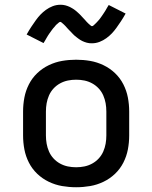

<svg xmlns="http://www.w3.org/2000/svg" viewBox="-20 -779 640 807"><path d="M300 8Q270 8 241 3Q212 -2 185 -15Q158 -28 136.5 -48.5Q115 -69 101.5 -95.5Q88 -122 82.5 -151Q77 -180 77 -210V-310Q77 -340 82.5 -369Q88 -398 101.5 -424.5Q115 -451 136.5 -471.5Q158 -492 185 -505Q212 -518 241 -523Q270 -528 300 -528Q330 -528 359 -523Q388 -518 415 -505Q442 -492 463.5 -471.5Q485 -451 498.5 -424.5Q512 -398 517.5 -369Q523 -340 523 -310V-210Q523 -180 517.5 -151Q512 -122 498.5 -95.5Q485 -69 463.5 -48.5Q442 -28 415 -15Q388 -2 359 3Q330 8 300 8ZM300 -76Q318 -76 335 -79.5Q352 -83 367.5 -91.5Q383 -100 395 -113Q407 -126 414 -142Q421 -158 424 -175Q427 -192 427 -210V-310Q427 -328 424 -345Q421 -362 414 -378Q407 -394 395 -407Q383 -420 367.5 -428.5Q352 -437 335 -440.5Q318 -444 300 -444Q282 -444 265 -440.5Q248 -437 232.5 -428.5Q217 -420 205 -407Q193 -394 186 -378Q179 -362 176 -345Q173 -328 173 -310V-210Q173 -192 176 -175Q179 -158 186 -142Q193 -126 205 -113Q217 -100 232.5 -91.5Q248 -83 265 -79.5Q282 -76 300 -76ZM366 -597Q361 -597 355.5 -597.5Q350 -598 345 -599.5Q340 -601 335.5 -602.5Q331 -604 326 -606.5Q321 -609 317 -611.5Q313 -614 309 -617Q305 -620 300.5 -623.5Q296 -627 292 -630.5Q288 -634 284.5 -638Q281 -642 277.5 -645.5Q274 -649 270.5 -652.5Q267 -656 263 -660.5Q259 -665 255.5 -669Q252 -673 248.5 -676Q245 -679 240.5 -683Q236 -687 234 -687Q230 -687 227 -684Q224 -681 219.5 -677.5Q215 -674 213 -671Q211 -668 208.5 -665.5Q206 -663 203.5 -660Q201 -657 198.5 -653.5Q196 -650 193.5 -646.5Q191 -643 188 -639Q185 -635 182 -630Q179 -625 176 -620Q173 -615 170 -609.5Q167 -604 163 -598L92 -634Q102 -652 112 -667Q122 -682 131 -694.5Q140 -707 150 -717.5Q160 -728 173 -737.5Q186 -747 201.5 -753Q217 -759 234 -759Q239 -759 244.5 -758.5Q250 -758 255 -756.5Q260 -755 264.5 -753.5Q269 -752 274 -749.5Q279 -747 283 -744.5Q287 -742 291 -739.5Q295 -737 299.5 -733Q304 -729 308 -725.5Q312 -722 315.5 -718.5Q319 -715 322.5 -711Q326 -707 329.5 -703.5Q333 -700 337 -695.5Q341 -691 344.5 -687Q348 -683 351.5 -680Q355 -677 359.5 -673Q364 -669 366 -669Q370 -669 373 -672Q376 -675 380.5 -679Q385 -683 387 -685.5Q389 -688 391.5 -690.5Q394 -693 396.5 -696Q399 -699 401.5 -702.5Q404 -706 406.5 -709.5Q409 -713 412 -717.5Q415 -722 418 -726.5Q421 -731 424 -736Q427 -741 430 -746.5Q433 -752 437 -758L508 -722Q498 -704 488 -689Q478 -674 469 -661.5Q460 -649 450 -638.5Q440 -628 427 -618.5Q414 -609 398.5 -603Q383 -597 366 -597Z"/></svg>

Font: Iosevka Fixed Medium Extended
Style: Regular
Weight: 500
Width: 7
Monospace: yes
Designer: Belleve Invis
Foundry: Belleve Invis
Version: Version 24.1.1; ttfautohint (v1.8.4)